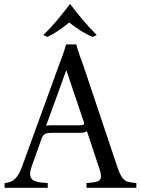

<svg xmlns="http://www.w3.org/2000/svg" viewBox="-20 -901 675 921"><path d="M543 -100Q555 -65 566 -49.5Q577 -34 592.5 -29.5Q608 -25 634 -23V0H395V-23Q429 -25 445.5 -30Q462 -35 464 -51Q466 -67 454 -100L397 -272Q392 -267 382 -265.5Q372 -264 361 -264H230Q208 -264 197 -259Q186 -254 178 -232L131 -100Q118 -62 131.5 -43.5Q145 -25 209 -23V0H2V-23Q34 -25 52.5 -43.5Q71 -62 85 -100L262 -586Q272 -612 281 -637Q290 -662 297 -688H346Q353 -662 361.5 -637Q370 -612 380 -586ZM363 -300Q376 -300 381 -303.5Q386 -307 381 -319L299 -562H297L201 -297Q206 -299 213 -299.5Q220 -300 229 -300ZM425 -724Q397 -735 368 -753Q339 -771 312 -793Q285 -771 258.5 -753Q232 -735 207 -724L188 -733Q222 -766 253.5 -803.5Q285 -841 315 -881H317Q347 -841 379 -803.5Q411 -766 444 -733Z"/></svg>

Font: Bona Nova SC
Style: Regular
Weight: 400
Designer: Mateusz Machalski
Foundry: Capitalics
Version: Version 4.001; ttfautohint (v1.8.4.7-5d5b)